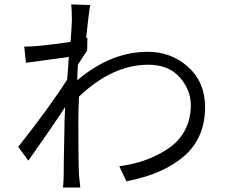

<svg xmlns="http://www.w3.org/2000/svg" viewBox="-20 -806 1038 870"><path d="M376 -635.7 370.1 -633.8C378.9 -713.9 384.8 -763.7 388.7 -783.2L302.7 -786.1C304.7 -769.5 305.7 -745.1 305.7 -713.9C305.7 -703.1 303.7 -670.9 299.8 -616.2C250 -608.4 200.2 -602.5 151.4 -597.7C124 -595.7 103.5 -594.7 89.8 -594.7L97.7 -521.5C168.9 -531.2 233.4 -540 292 -547.9C289.1 -501 286.1 -466.8 284.2 -445.3C229.5 -359.4 155.3 -257.8 62.5 -140.6L108.4 -78.1C177.7 -175.8 233.4 -256.8 275.4 -321.3C273.4 -290 272.5 -270.5 272.5 -263.7C272.5 -236.3 271.5 -197.3 270.5 -145.5C269.5 -93.8 268.6 -49.8 268.6 -13.7C268.6 -1 267.6 18.6 265.6 43.9H343.8C341.8 26.4 339.8 6.8 337.9 -13.7C335.9 -56.6 335 -134.8 335 -248C335 -290 335.9 -330.1 337.9 -368.2C439.5 -464.8 543.9 -512.7 651.4 -512.7C713.9 -512.7 761.7 -493.2 794.9 -455.1C828.1 -417 844.7 -375 844.7 -330.1C844.7 -288.1 835.9 -250 818.4 -216.8C800.8 -183.6 776.4 -156.2 745.1 -134.8C713.9 -113.3 679.7 -95.7 642.6 -82C605.5 -68.4 564.5 -58.6 520.5 -52.7L552.7 15.6C664.1 -5.9 752 -43.9 815.4 -99.6C878.9 -155.3 910.2 -230.5 909.2 -325.2C908.2 -399.4 881.8 -459 831.1 -503.9C780.3 -548.8 719.7 -571.3 649.4 -571.3C538.1 -571.3 431.6 -528.3 330.1 -442.4C330.1 -458 331.1 -481.4 333 -512.7C338.9 -522.5 352.5 -543.9 375 -577.1Z"/></svg>

Font: Gen Shin Gothic P Normal
Style: Regular
Weight: 300
Designer: [Source Han Sans]
Ryoko NISHIZUKA  (kana & ideographs); Paul D. Hunt (Latin, Greek & Cyrillic); Wenlong ZHANG  (bopomofo
Version: Version 1.002.20150607